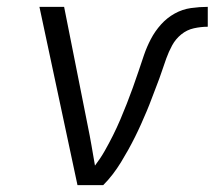

<svg xmlns="http://www.w3.org/2000/svg" viewBox="-20 -540 640 560"><path d="M206 0 95 -520H167L236 -173Q242 -144 247 -115Q252 -86 257 -57Q273 -78 285.5 -100Q298 -122 309.5 -145Q321 -168 331 -191.5Q341 -215 350 -238Q359 -261 367.5 -284.5Q376 -308 384 -332Q392 -356 400 -379.5Q408 -403 420 -426Q432 -449 449.5 -468.5Q467 -488 489.5 -500.5Q512 -513 537 -516.5Q562 -520 586 -520V-462Q566 -462 545.5 -457.5Q525 -453 508.5 -439.5Q492 -426 482 -407.5Q472 -389 465 -369.5Q458 -350 451.5 -330.5Q445 -311 437.5 -292Q430 -273 423 -254Q416 -235 408 -216Q400 -197 391.5 -178Q383 -159 373.5 -140Q364 -121 354 -103Q344 -85 333 -67Q322 -49 309 -32Q296 -15 281 0Z"/></svg>

Font: Iosevka SS04 Light Extended
Style: Italic
Weight: 300
Width: 7
Italic angle: -9°
Monospace: yes
Designer: Belleve Invis
Foundry: Belleve Invis
Version: Version 19.0.0; ttfautohint (v1.8.4)